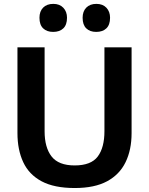

<svg xmlns="http://www.w3.org/2000/svg" viewBox="-20 -957 769 990"><path d="M365.5 12.5Q259.5 12.5 194.5 -22.2Q129.5 -57 99.8 -120.8Q70 -184.5 70 -271V-713H210V-280Q210 -196.5 246 -150.2Q282 -104 365 -104Q449.5 -104 484 -150Q518.5 -196 518.5 -280.5V-713H658.5V-270.5Q658.5 -184.5 627.5 -120.8Q596.5 -57 532 -22.2Q467.5 12.5 365.5 12.5ZM476 -792.5Q443.5 -792.5 424.8 -810.8Q406 -829 406 -865.5Q406 -898.5 425 -917.8Q444 -937 477 -937Q510 -937 528.8 -917Q547.5 -897 547.5 -865.5Q547.5 -829 528.5 -810.8Q509.5 -792.5 476 -792.5ZM254 -792.5Q221.5 -792.5 202.5 -810.8Q183.5 -829 183.5 -865.5Q183.5 -898.5 202.5 -917.8Q221.5 -937 255 -937Q287.5 -937 306.5 -917Q325.5 -897 325.5 -865.5Q325.5 -829 306.5 -810.8Q287.5 -792.5 254 -792.5Z"/></svg>

Font: Commissioner SemiBold
Style: Regular
Weight: 600
Designer: Kostas Bartsokas
Foundry: Kostas Bartsokas
Version: Version 1.000; ttfautohint (v1.8.3)